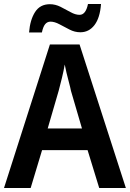

<svg xmlns="http://www.w3.org/2000/svg" viewBox="-20 -938 648 958"><path d="M475 0 417 -189H190L133 0H0L229 -716H377L608 0ZM334 -485Q331 -501 324.5 -525Q318 -549 312 -574Q306 -599 303 -616Q298 -586 289 -549Q280 -512 273 -486L218 -297H389ZM125 -776Q130 -839 155 -878Q180 -917 229 -917Q256 -917 282 -904Q308 -891 332 -877.5Q356 -864 377 -864Q408 -864 419 -918H484Q479 -849 451.5 -813Q424 -777 381 -777Q353 -777 327 -790.5Q301 -804 276.5 -817Q252 -830 232 -830Q216 -830 205.5 -817.5Q195 -805 189 -776Z"/></svg>

Font: Noto Sans Khmer SemiCondensed SemiBold
Style: Regular
Weight: 600
Width: 4
Designer: Danh Hong and the Monotype Design Team
Foundry: Monotype Imaging Inc.
Version: Version 2.004; ttfautohint (v1.8.4.7-5d5b)